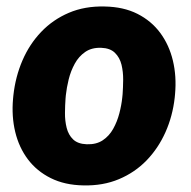

<svg xmlns="http://www.w3.org/2000/svg" viewBox="-20 -558 585 588"><path d="M20 -255.9 21 -266.1Q27.3 -323.2 48.8 -373Q70.3 -422.9 106.2 -460.4Q142.1 -498 190.9 -518.8Q239.7 -539.6 300.3 -538.1Q358.4 -537.1 400.9 -515.6Q443.4 -494.1 470.7 -457.3Q498 -420.4 509.5 -372.3Q521 -324.2 516.1 -270L515.1 -259.3Q508.8 -202.6 486.8 -153.3Q464.8 -104 429 -66.9Q393.1 -29.8 344.2 -9.3Q295.4 11.2 235.4 9.8Q178.2 8.8 135.5 -12.5Q92.8 -33.7 65.4 -70.1Q38.1 -106.4 26.6 -154.1Q15.1 -201.7 20 -255.9ZM181.6 -266.1 180.7 -255.9Q179.2 -235.8 179 -212.2Q178.7 -188.5 184.1 -166.7Q189.5 -145 203.9 -131.1Q218.3 -117.2 245.6 -116.2Q274.9 -115.2 294.7 -128.4Q314.5 -141.6 326.7 -163.6Q338.9 -185.5 345.5 -210.9Q352.1 -236.3 354.5 -259.8L355.5 -270Q356.9 -289.6 357.2 -313.7Q357.4 -337.9 352.1 -359.9Q346.7 -381.8 332 -396.2Q317.4 -410.6 290 -411.6Q260.7 -412.6 241 -398.9Q221.2 -385.3 209 -363Q196.8 -340.8 190.4 -315.2Q184.1 -289.6 181.6 -266.1Z"/></svg>

Font: Roboto Black
Style: Italic
Weight: 900
Italic angle: -12°
Designer: Christian Robertson
Foundry: Google
Version: Version 3.0; 2020